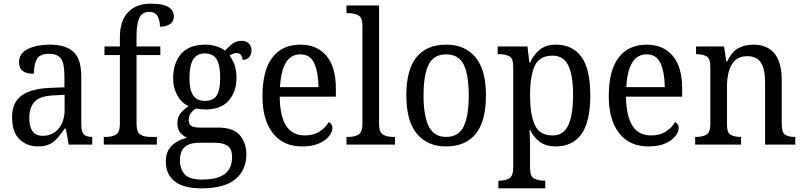

<svg xmlns="http://www.w3.org/2000/svg" viewBox="-20 -790 4390 1049"><path d="M188 10Q127 10 86.5 -29Q46 -68 46 -150Q46 -230 98 -268Q150 -306 256 -310L332 -313V-373Q332 -410 326.5 -437.5Q321 -465 303 -480.5Q285 -496 248 -496Q196 -496 180.5 -465.5Q165 -435 165 -387Q125 -387 104.5 -402Q84 -417 84 -450Q84 -499 132.5 -522.5Q181 -546 253 -546Q338 -546 381 -507Q424 -468 424 -373V-114Q424 -72 437 -57Q450 -42 481 -42H484V0H355L340 -87H333Q314 -59 295 -37Q276 -15 251.5 -2.5Q227 10 188 10ZM213 -48Q268 -48 300.5 -87.5Q333 -127 333 -191V-272L275 -269Q199 -266 169.5 -234.5Q140 -203 140 -145Q140 -98 158 -73Q176 -48 213 -48Z M547 0V-42H560Q590 -42 612.5 -54Q635 -66 635 -114V-489H551V-536H635V-586Q635 -676 679.5 -723Q724 -770 803 -770Q874 -770 902 -750.5Q930 -731 930 -700Q930 -674 909.5 -659Q889 -644 854 -644Q854 -674 842 -699.5Q830 -725 795 -725Q756 -725 741 -691.5Q726 -658 726 -595V-536H856V-489H726V-114Q726 -66 748 -54Q770 -42 801 -42H837V0Z M1080 239Q982 239 934 200.5Q886 162 886 94Q886 35 921 3.5Q956 -28 1002 -37Q982 -46 965.5 -65Q949 -84 949 -117Q949 -147 965 -169Q981 -191 1011 -210Q971 -228 948.5 -269.5Q926 -311 926 -361Q926 -447 970 -496.5Q1014 -546 1103 -546Q1136 -546 1165 -536Q1194 -526 1209 -513Q1222 -527 1245 -547Q1268 -567 1300 -567Q1327 -567 1340.5 -551.5Q1354 -536 1354 -515Q1354 -494 1342 -478.5Q1330 -463 1305 -463Q1305 -476 1297.5 -488Q1290 -500 1273 -500Q1261 -500 1252 -496Q1243 -492 1234 -486Q1250 -465 1261 -437Q1272 -409 1272 -365Q1272 -290 1230 -241Q1188 -192 1103 -192Q1091 -192 1076 -193.5Q1061 -195 1051 -197Q1035 -188 1023 -172.5Q1011 -157 1011 -134Q1011 -114 1023.5 -103.5Q1036 -93 1070 -93H1172Q1255 -93 1290.5 -51Q1326 -9 1326 53Q1326 139 1266 189Q1206 239 1080 239ZM1100 -239Q1146 -239 1164.5 -269Q1183 -299 1183 -365Q1183 -433 1164 -465.5Q1145 -498 1099 -498Q1055 -498 1035 -464.5Q1015 -431 1015 -364Q1015 -300 1035 -269.5Q1055 -239 1100 -239ZM1082 191Q1147 191 1183 175Q1219 159 1233.5 131.5Q1248 104 1248 69Q1248 24 1224 7Q1200 -10 1155 -10H1063Q1038 -10 1015 -2Q992 6 977.5 27Q963 48 963 87Q963 132 988.5 161.5Q1014 191 1082 191Z M1630 10Q1528 10 1471 -62Q1414 -134 1414 -264Q1414 -405 1468 -475.5Q1522 -546 1621 -546Q1712 -546 1763.5 -485Q1815 -424 1815 -306V-262H1508Q1510 -152 1544.5 -101Q1579 -50 1646 -50Q1694 -50 1727 -72Q1760 -94 1776 -123Q1784 -120 1790 -111.5Q1796 -103 1796 -90Q1796 -70 1778 -46.5Q1760 -23 1723.5 -6.5Q1687 10 1630 10ZM1720 -314Q1719 -395 1697 -444Q1675 -493 1621 -493Q1569 -493 1541.5 -447Q1514 -401 1510 -314Z M1873 0V-42H1885Q1917 -42 1938.5 -54.5Q1960 -67 1960 -114V-650Q1960 -695 1937.5 -706.5Q1915 -718 1885 -718H1873V-760H2051V-114Q2051 -67 2072.5 -54.5Q2094 -42 2126 -42H2138V0Z M2416 10Q2316 10 2258 -59Q2200 -128 2200 -269Q2200 -409 2255.5 -477.5Q2311 -546 2419 -546Q2520 -546 2577.5 -477.5Q2635 -409 2635 -269Q2635 -128 2579.5 -59Q2524 10 2416 10ZM2418 -42Q2486 -42 2513.5 -99.5Q2541 -157 2541 -269Q2541 -381 2513.5 -437Q2486 -493 2417 -493Q2350 -493 2322 -437Q2294 -381 2294 -269Q2294 -157 2322.5 -99.5Q2351 -42 2418 -42Z M2703 239V197H2710Q2740 197 2762 184.5Q2784 172 2784 125V-426Q2784 -471 2762.5 -482.5Q2741 -494 2711 -494H2699V-536H2862L2872 -448H2876Q2896 -492 2929.5 -519Q2963 -546 3017 -546Q3108 -546 3156.5 -479.5Q3205 -413 3205 -269Q3205 -124 3156.5 -57Q3108 10 3016 10Q2964 10 2930 -14.5Q2896 -39 2877 -79H2873Q2875 -53 2875.5 -21.5Q2876 10 2876 34V130Q2876 174 2898.5 185.5Q2921 197 2951 197H2959V239ZM3000 -50Q3060 -50 3085.5 -107.5Q3111 -165 3111 -271Q3111 -378 3085 -432Q3059 -486 2999 -486Q2928 -486 2902 -431Q2876 -376 2876 -270Q2876 -164 2902 -107Q2928 -50 3000 -50Z M3522 10Q3420 10 3363 -62Q3306 -134 3306 -264Q3306 -405 3360 -475.5Q3414 -546 3513 -546Q3604 -546 3655.5 -485Q3707 -424 3707 -306V-262H3400Q3402 -152 3436.5 -101Q3471 -50 3538 -50Q3586 -50 3619 -72Q3652 -94 3668 -123Q3676 -120 3682 -111.5Q3688 -103 3688 -90Q3688 -70 3670 -46.5Q3652 -23 3615.5 -6.5Q3579 10 3522 10ZM3612 -314Q3611 -395 3589 -444Q3567 -493 3513 -493Q3461 -493 3433.5 -447Q3406 -401 3402 -314Z M3778 0V-42H3786Q3817 -42 3839 -54Q3861 -66 3861 -114V-426Q3861 -471 3839.5 -482.5Q3818 -494 3788 -494H3783V-536H3936L3948 -455H3953Q3980 -509 4015 -527.5Q4050 -546 4097 -546Q4170 -546 4210.5 -499Q4251 -452 4251 -350V-114Q4251 -66 4270 -54Q4289 -42 4320 -42H4325V0H4160V-346Q4160 -410 4138 -446.5Q4116 -483 4063 -483Q4021 -483 3996.5 -460Q3972 -437 3962 -400Q3952 -363 3952 -320V-109Q3952 -64 3973 -53Q3994 -42 4024 -42H4029V0Z"/></svg>

Font: Noto Serif Myanmar SemiCondensed
Style: Regular
Weight: 400
Width: 4
Designer: Ben Mitchell and the Monotype Design Team
Foundry: Monotype Imaging Inc.
Version: Version 2.106; ttfautohint (v1.8.4.7-5d5b)